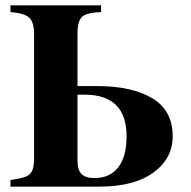

<svg xmlns="http://www.w3.org/2000/svg" viewBox="-20 -696 712 716"><path d="M357 -676V-651Q302 -649 285.5 -633Q269 -617 269 -570V-375H342Q472 -375 548 -329.5Q624 -284 624 -188Q624 -105 552 -52.5Q480 0 350 0H19V-25Q74 -31 90.5 -46Q107 -61 107 -103V-570Q107 -614 88.5 -630.5Q70 -647 19 -651V-676ZM269 -343V-98Q269 -62 284 -47Q299 -32 332 -32Q390 -32 421 -72Q452 -112 452 -188Q452 -343 295 -343Z"/></svg>

Font: STIX
Style: Bold
Weight: 700
Designer: MicroPress Inc., with final additions and corrections provided by Coen Hoffman, Elsevier (retired)
Version: Version 1.1.1